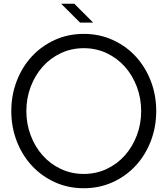

<svg xmlns="http://www.w3.org/2000/svg" viewBox="-20 -990 890 1020"><path d="M475 -870H405L305 -970H375ZM810 -400Q810 -315 781 -240Q752 -165 700.5 -109.5Q649 -54 578.5 -22Q508 10 425 10Q342 10 271.5 -22Q201 -54 149.5 -109.5Q98 -165 69 -240Q40 -315 40 -400Q40 -485 69 -560Q98 -635 149.5 -690.5Q201 -746 271.5 -778Q342 -810 425 -810Q508 -810 578.5 -778Q649 -746 700.5 -690.5Q752 -635 781 -560Q810 -485 810 -400ZM730 -400Q730 -468 707 -529Q684 -590 643.5 -635.5Q603 -681 547 -707.5Q491 -734 425 -734Q359 -734 303 -707.5Q247 -681 206.5 -635.5Q166 -590 143 -529Q120 -468 120 -400Q120 -332 143 -271Q166 -210 206.5 -164.5Q247 -119 303 -92.5Q359 -66 425 -66Q491 -66 547 -92.5Q603 -119 643.5 -164.5Q684 -210 707 -271Q730 -332 730 -400Z"/></svg>

Font: Gauge
Style: Regular
Weight: 400
Designer: Daniel Pimley
Foundry: Daniel Pimley
Version: Version 2.0